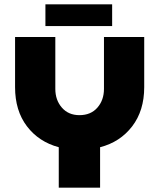

<svg xmlns="http://www.w3.org/2000/svg" viewBox="-20 -872 752 892"><path d="M253 0V-188Q160 -213 105 -285.5Q50 -358 50 -467V-700H237V-459Q237 -407 267.5 -372Q298 -337 349 -337Q402 -337 432.5 -372Q463 -407 463 -459V-700H650V-467Q650 -358 594 -285Q538 -212 445 -188V0ZM191 -751V-852H501V-751Z"/></svg>

Font: MuseoModerno ExtraBold
Style: Regular
Weight: 800
Designer: Pablo Cosgaya, Héctor Gatti, Marcela Romero, and the Authors of The MuseoModerno Project.
Foundry: Omnibus-Type Team
Version: Version 1.001